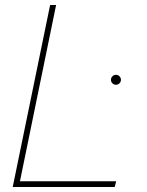

<svg xmlns="http://www.w3.org/2000/svg" viewBox="-20 -750 588 770"><path d="M445 -410C456 -410 465 -419 465 -430C465 -441 456 -450 445 -450C434 -450 425 -441 425 -430C425 -419 434 -410 445 -410ZM31 0H440L446 -23H60L205 -730H181Z"/></svg>

Font: Nacelle Thin
Style: Italic
Weight: 100
Italic angle: -12°
Designer: Sora Sagano
Foundry: Sora Sagano
Version: Version 1.000;FEAKit 1.0